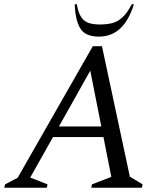

<svg xmlns="http://www.w3.org/2000/svg" viewBox="-35 -882 770 902"><path d="M-15 0 -11 -16 48 -47 401 -665H444L575 -52L635 -16L631 0H394L397 -16L488 -51L451 -238H214L107 -48L188 -16L185 0ZM242 -288H441L389 -550ZM430 -710Q366 -710 342.5 -748Q319 -786 316 -862H326Q333 -820 347.5 -800Q362 -780 383.5 -773.5Q405 -767 434 -767Q463 -767 488.5 -772.5Q514 -778 537.5 -798Q561 -818 584 -862H594Q547 -710 430 -710Z"/></svg>

Font: Spectral SC
Style: Italic
Weight: 400
Italic angle: -10°
Designer: Jean-Baptiste Levee
Foundry: Production Type
Version: Version 2.001